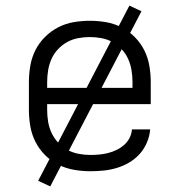

<svg xmlns="http://www.w3.org/2000/svg" viewBox="-20 -602 640 684"><path d="M302 8Q273 8 244 3Q215 -2 188.5 -15Q162 -28 141 -49Q120 -70 106.5 -96.5Q93 -123 88 -152Q83 -181 83 -210V-310Q83 -339 88 -368Q93 -397 106 -423Q119 -449 140 -470Q161 -491 187 -504.5Q213 -518 242 -523Q271 -528 300 -528Q329 -528 358 -523Q387 -518 413 -504.5Q439 -491 460 -470Q481 -449 494 -423Q507 -397 512 -368Q517 -339 517 -310V-231H148V-210Q148 -189 151.5 -168Q155 -147 164 -128Q173 -109 187.5 -93.5Q202 -78 220.5 -68Q239 -58 260 -54Q281 -50 302 -50Q318 -50 334 -51.5Q350 -53 365.5 -57Q381 -61 395.5 -68Q410 -75 422 -85.5Q434 -96 441.5 -110.5Q449 -125 450 -141H515Q513 -117 503.5 -94.5Q494 -72 478 -54Q462 -36 441 -23.5Q420 -11 397 -4Q374 3 350 5.5Q326 8 302 8ZM148 -289H452V-310Q452 -331 448.5 -352Q445 -373 436.5 -392Q428 -411 413.5 -426.5Q399 -442 381 -452Q363 -462 342 -466Q321 -470 300 -470Q279 -470 258 -466Q237 -462 219 -452Q201 -442 186.5 -426.5Q172 -411 163.5 -392Q155 -373 151.5 -352Q148 -331 148 -310ZM159 62 116 42 441 -582 484 -562Z"/></svg>

Font: Iosevka Custom Light Extended
Style: Regular
Weight: 300
Width: 7
Monospace: yes
Designer: Belleve Invis
Foundry: Belleve Invis
Version: Version 11.2.4; ttfautohint (v1.8.4)